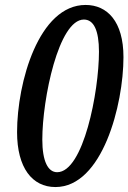

<svg xmlns="http://www.w3.org/2000/svg" viewBox="-20 -745 519 776"><path d="M204 11C394 11 479 -322 479 -514C479 -659 413 -725 326 -725C137 -725 49 -412 49 -211C49 -67 110 11 204 11ZM211 -49C174 -49 151 -93 151 -181C151 -345 217 -666 319 -666C359 -666 380 -622 380 -536C380 -374 317 -49 211 -49Z"/></svg>

Font: Noto Serif Condensed Semi
Style: Italic
Weight: 600
Width: 3
Italic angle: -12°
Designer: Monotype Design Team
Foundry: Monotype Imaging Inc.
Version: Version 1.901